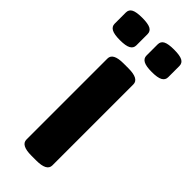

<svg xmlns="http://www.w3.org/2000/svg" viewBox="-255 -741 776 776"><g transform="rotate(45 133.0 -353.5)"><path d="M119 2Q59 2 59 -30V-493Q59 -525 119 -525H147Q207 -525 207 -493V-30Q207 2 147 2ZM224 -581Q191 -581 176.5 -589Q162 -597 162 -613V-677Q162 -694 176.5 -701.5Q191 -709 224 -709Q257 -709 271.5 -701.5Q286 -694 286 -677V-613Q286 -597 271.5 -589Q257 -581 224 -581ZM42 -581Q9 -581 -5.5 -589Q-20 -597 -20 -613V-677Q-20 -694 -5.5 -701.5Q9 -709 42 -709Q75 -709 89.5 -701.5Q104 -694 104 -677V-613Q104 -597 89.5 -589Q75 -581 42 -581Z"/></g></svg>

Font: Asap
Style: Regular
Weight: 400
Designer: Pablo Cosgaya
Foundry: Omnibus-Type
Version: Version 3.001